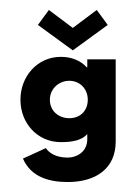

<svg xmlns="http://www.w3.org/2000/svg" viewBox="-20 -281 272 385"><path d="M196 -231 174 -261 126 -225 78 -261 56 -231 126 -180ZM80 -81C80 -103 98 -119 119 -119C140 -119 156 -103 156 -81C156 -59 141 -44 119 -44C97 -44 80 -59 80 -81ZM26 37C43 76 82 84 116 84C172 84 212 57 212 3V-162H155V-146H154C141 -160 123 -167 102 -167C55 -167 21 -128 21 -81C21 -34 55 4 102 4C124 4 143 1 155 -12V-2C155 25 132 35 116 35C91 35 78 25 72 16Z"/></svg>

Font: Hussar Tani
Style: Dwa
Weight: 700
Foundry: Cannot Into Space Fonts
Version: Version 0.92